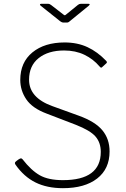

<svg xmlns="http://www.w3.org/2000/svg" viewBox="-20 -974 658 1004"><path d="M315 -710Q232 -710 182 -670Q132 -630 132 -557Q132 -463 254 -419L392 -369Q478 -338 515.5 -292.5Q553 -247 553 -182Q553 -91 488 -40.5Q423 10 309 10Q226 10 165.5 -20Q105 -50 61 -113Q58 -118 58 -121Q58 -127 67 -133L78 -141Q86 -146 90 -146Q93 -146 98 -141Q143 -83 188 -57.5Q233 -32 309 -32Q507 -32 507 -180Q507 -228 479.5 -260Q452 -292 375 -322L224 -380Q149 -408 117.5 -454.5Q86 -501 86 -556Q86 -648 149.5 -700Q213 -752 318 -752Q385 -752 437.5 -727.5Q490 -703 535 -656Q543 -648 535 -642L513 -622L509 -620Q506 -620 500 -627Q468 -665 421.5 -687.5Q375 -710 315 -710ZM402 -954H443Q449 -954 449 -951Q449 -949 444 -944L346 -864Q345 -863 340.5 -859.5Q336 -856 330 -856H312Q303 -856 292 -865L193 -944Q188 -948 189 -951Q190 -954 195 -954H232Q236 -954 239.5 -952.5Q243 -951 247 -948L309 -900Q316 -894 319 -894Q321 -894 328 -900L387 -948Q394 -954 402 -954Z"/></svg>

Font: Libre Franklin Thin
Style: Regular
Weight: 250
Designer: Pablo Impallari, Rodrigo Fuenzalida
Foundry: Impallari Type
Version: Version 1.002; ttfautohint (v1.5)